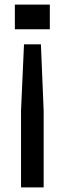

<svg xmlns="http://www.w3.org/2000/svg" viewBox="-20 -620 283 840"><path d="M85 -426 72 -136V200H171V-136L159 -426ZM45 -600V-492H198V-600Z"/></svg>

Font: Big Shoulders Text SemiBold
Style: Regular
Weight: 600
Designer: Patric King
Foundry: XO Type Co
Version: Version 1.000; ttfautohint (v1.8.2)